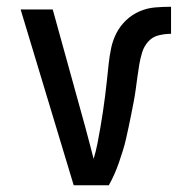

<svg xmlns="http://www.w3.org/2000/svg" viewBox="-20 -548 540 568"><path d="M302 0H198L41 -520H136L232 -173Q238 -150 244.5 -126Q251 -102 257 -78Q264 -101 268.5 -124.5Q273 -148 277 -171Q281 -194 284.5 -217.5Q288 -241 291 -264.5Q294 -288 296.5 -312Q299 -336 301.5 -359.5Q304 -383 309 -406.5Q314 -430 325 -451Q336 -472 353.5 -488.5Q371 -505 393 -514.5Q415 -524 438.5 -526Q462 -528 486 -528V-448Q468 -448 449.5 -443.5Q431 -439 418.5 -425Q406 -411 400.5 -393Q395 -375 392 -357Q389 -339 386.5 -320.5Q384 -302 381.5 -283.5Q379 -265 375.5 -247Q372 -229 368.5 -211Q365 -193 361 -174.5Q357 -156 353 -138Q349 -120 343.5 -102.5Q338 -85 332 -67.5Q326 -50 318.5 -33Q311 -16 302 0Z"/></svg>

Font: Iosevka Bendy Medium
Style: Regular
Weight: 500
Monospace: yes
Designer: Belleve Invis
Foundry: Belleve Invis
Version: Version 30.1.2